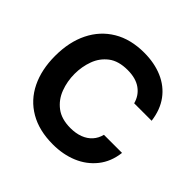

<svg xmlns="http://www.w3.org/2000/svg" viewBox="-180 -891 1073 1073"><g transform="rotate(45 357.0 -354.0)"><path d="M377 8Q268 8 191.5 -36.5Q115 -81 75.5 -162Q36 -243 36 -351Q36 -461 76.5 -543Q117 -625 193 -670.5Q269 -716 376 -716Q457 -716 521 -688.5Q585 -661 624.5 -607.5Q664 -554 674 -476H536Q523 -525 483.5 -553.5Q444 -582 379 -582Q307 -582 264.5 -549.5Q222 -517 203 -465.5Q184 -414 184 -357Q184 -298 204 -245Q224 -192 267.5 -159Q311 -126 382 -126Q424 -126 457 -138.5Q490 -151 511.5 -175Q533 -199 541 -232H684Q675 -155 632 -101Q589 -47 523 -19.5Q457 8 377 8Z"/></g></svg>

Font: Onest
Style: Bold
Weight: 700
Designer: Dmitri Voloshin, Andrey Kudryavtsev
Foundry: Dmitri Voloshin, Andrey Kudryavtsev
Version: Version 1.000;gftools[0.9.33]